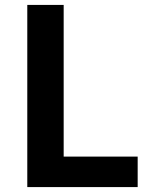

<svg xmlns="http://www.w3.org/2000/svg" viewBox="-20 -761 618 781"><path d="M91 0V-741H239V-124H540V0Z"/></svg>

Font: Noto Sans KR Thin
Style: Bold
Weight: 700
Version: Version 2.004-H2;hotconv 1.0.118;makeotfexe 2.5.65603